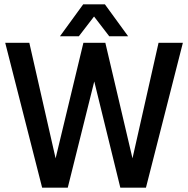

<svg xmlns="http://www.w3.org/2000/svg" viewBox="-20 -864 866 884"><path d="M236 -135 364 -667H465L590 -135L710 -667H822L652 0H534L414 -489L292 0H174L4 -667H115ZM256 -697 363 -844H463L570 -697H483L413 -788L343 -697Z"/></svg>

Font: Epunda Sans Medium
Style: Regular
Weight: 500
Designer: Simon Atzbach
Foundry: typofactur
Version: Version 2.204; ttfautohint (v1.8.4.7-5d5b)